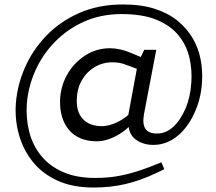

<svg xmlns="http://www.w3.org/2000/svg" viewBox="-20 -701 966 860"><path d="M400 139Q305 139 236.5 107.5Q168 76 125.5 22Q83 -32 64.5 -99Q46 -166 51 -237Q57 -319 91.5 -398Q126 -477 187.5 -541Q249 -605 335.5 -643Q422 -681 531 -681Q613 -681 673.5 -661.5Q734 -642 776 -607.5Q818 -573 843.5 -529Q869 -485 878.5 -435.5Q888 -386 885 -336Q882 -277 863.5 -225.5Q845 -174 816 -135Q787 -96 749 -74Q711 -52 666 -52Q621 -52 588 -76Q555 -100 555 -151L551 -166L593 -393L549 -409Q533 -416 517 -419Q501 -422 484 -422Q440 -422 404 -400.5Q368 -379 346.5 -341.5Q325 -304 324 -255Q322 -198 352 -167Q382 -136 436 -136Q456 -136 479.5 -143.5Q503 -151 525 -164.5Q547 -178 563 -193L568 -144Q545 -119 517.5 -102Q490 -85 463.5 -76.5Q437 -68 414 -68Q372 -68 340.5 -81.5Q309 -95 288.5 -119.5Q268 -144 258 -177.5Q248 -211 249 -251Q251 -314 281 -367Q311 -420 361.5 -452.5Q412 -485 473 -485Q494 -485 519 -479.5Q544 -474 569 -463L617 -443L599 -421L626 -478H680L625 -190Q617 -145 631.5 -124Q646 -103 682 -103Q722 -102 755.5 -132.5Q789 -163 811 -215Q833 -267 837 -332Q841 -388 828.5 -442.5Q816 -497 781 -541Q746 -585 683.5 -611.5Q621 -638 525 -638Q433 -638 357.5 -604.5Q282 -571 226 -513.5Q170 -456 138 -384Q106 -312 100 -234Q96 -168 111.5 -108.5Q127 -49 164.5 -3Q202 43 262 69.5Q322 96 407 96Q457 96 500.5 89Q544 82 592 67Q640 52 703 26L716 57L680 74Q611 107 543.5 123Q476 139 400 139Z"/></svg>

Font: REM Light
Style: Italic
Weight: 300
Italic angle: -11°
Designer: Octavio Pardo
Foundry: Ashler Design
Version: Version 1.005;gftools[0.9.28]